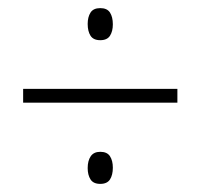

<svg xmlns="http://www.w3.org/2000/svg" viewBox="-20 -589 495 473"><path d="M227 -490Q210 -490 203 -501Q196 -512 196 -530Q196 -547 203 -558Q210 -569 227 -569Q244 -569 251 -558Q258 -547 258 -529Q258 -512 251 -501Q244 -490 227 -490ZM37 -336V-370H417V-336ZM227 -136Q210 -136 203 -147Q196 -158 196 -175Q196 -193 203.5 -204Q211 -215 227 -215Q244 -215 251 -204Q258 -193 258 -176Q258 -158 251 -147Q244 -136 227 -136Z"/></svg>

Font: Noto Sans Khmer Condensed ExtraLight
Style: Regular
Weight: 200
Width: 3
Designer: Danh Hong and the Monotype Design Team
Foundry: Monotype Imaging Inc.
Version: Version 2.004; ttfautohint (v1.8.4.7-5d5b)